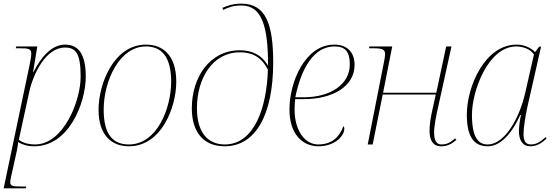

<svg xmlns="http://www.w3.org/2000/svg" viewBox="-21 -790 3024 1050"><path d="M140 -431 -1 240H120L123 230H101C50 230 35 228 35 207C35 199 37 189 40 175L71 35C76 13 77 -1 78 -13C101 1 129 10 166 10C356 10 448 -227 448 -371C448 -488 412 -546 335 -546C259 -546 202 -474 162 -396H160L183 -536H68L65 -526H87C135 -526 150 -523 150 -496C150 -482 146 -461 140 -431ZM171 0C124 0 94 -15 82 -26L139 -288C160 -383 228 -530 334 -530C395 -530 420 -496 420 -371C420 -236 325 0 171 0Z M684 10C862 10 943 -203 943 -343C943 -488 870 -546 777 -546C601 -546 518 -331 518 -190C518 -53 587 10 684 10ZM684 0C600 0 546 -50 546 -190C546 -346 631 -536 777 -536C864 -536 915 -478 915 -344C915 -196 837 0 684 0Z M1208 10C1377 10 1473 -163 1473 -448C1473 -656 1434 -770 1299 -770C1253 -770 1221 -758 1195 -747L1200 -736C1229 -750 1255 -760 1299 -760C1412 -760 1445 -645 1445 -430C1409 -492 1355 -515 1291 -515C1122 -515 1028 -363 1028 -198C1028 -73 1087 10 1208 10ZM1208 0C1128 0 1056 -51 1056 -198C1056 -361 1141 -504 1291 -504C1371 -504 1415 -466 1444 -409C1438 -204 1371 0 1208 0Z M1721 10C1806 10 1862 -43 1862 -87C1862 -93 1860 -98 1857 -100C1837 -46 1799 0 1719 0C1647 0 1590 -75 1590 -191C1590 -208 1592 -241 1593 -248H1642C1795 -248 1918 -315 1918 -435C1918 -505 1877 -546 1807 -546C1648 -546 1562 -343 1562 -191C1562 -60 1630 10 1721 10ZM1640 -258H1594C1626 -416 1695 -536 1808 -536C1866 -536 1892 -509 1892 -438C1892 -328 1786 -258 1640 -258Z M2392 10C2427 10 2450 -4 2475 -25L2468 -33C2443 -12 2425 0 2393 0C2363 0 2353 -26 2353 -68C2353 -100 2365 -161 2374 -200L2448 -536H2419L2365 -283H2074L2124 -536H1999L1997 -526H2023C2070 -526 2085 -519 2085 -494C2085 -485 2083 -475 2081 -462L1990 0H2017L2072 -273H2362L2346 -200C2336 -157 2328 -113 2328 -77C2328 -26 2344 10 2392 10Z M2646 10C2700 10 2765 -32 2824 -161H2828C2822 -135 2817 -94 2817 -76C2816 -23 2837 10 2880 10C2914 10 2941 -7 2968 -32L2963 -40C2934 -15 2914 0 2882 0C2852 0 2842 -22 2842 -58C2842 -90 2853 -160 2862 -200L2938 -535H2928L2905 -505C2882 -529 2846 -546 2804 -546C2632 -546 2532 -319 2532 -163C2532 -45 2569 10 2646 10ZM2646 0C2596 0 2560 -36 2560 -162C2560 -295 2650 -536 2802 -536C2840 -536 2880 -521 2899 -492L2851 -281C2819 -142 2739 0 2646 0Z"/></svg>

Font: Noto Serif Display Thin
Style: Italic
Weight: 100
Italic angle: -12°
Designer: Monotype Design Team
Foundry: Monotype Imaging Inc.
Version: Version 2.009